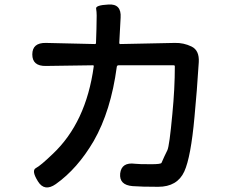

<svg xmlns="http://www.w3.org/2000/svg" viewBox="-20 -806 1040 850"><path d="M227 9Q177 44 148 -3Q118 -51 139 -62Q160 -73 213 -124Q361 -263 395 -512Q396 -517 391 -517L183 -514Q123 -513 123 -565Q123 -617 183 -616L400 -611Q405 -611 405 -616L407 -678Q408 -707 408 -737Q408 -753 405.5 -768Q403 -783 460 -786Q518 -790 514 -728L508 -616Q508 -611 513 -611L754 -616Q793 -617 828 -600Q863 -583 860 -531Q852 -402 841 -288Q825 -111 796 -47Q765 21 680 21Q606 21 567 18Q507 13 512 -38Q518 -89 578 -81Q592 -79 650 -79Q692 -79 695 -85Q707 -113 721 -141Q730 -160 743 -301Q754 -414 754 -512Q754 -517 749 -517H505Q498 -517 497 -510Q471 -315 395 -182Q323 -59 227 9Z"/></svg>

Font: Resource Han Rounded JP Medium
Style: Regular
Weight: 500
Designer: Cyano Hao (round all glyphs); Ryoko NISHIZUKA 西塚涼子 (kana, bopomofo & ideographs); Paul D. Hunt (Latin, Greek & Cyrillic)
Foundry: Cyano Hao
Version: 0.990